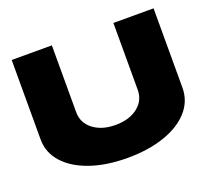

<svg xmlns="http://www.w3.org/2000/svg" viewBox="-97 -642 852 777"><g transform="rotate(-20 329.0 -253.5)"><path d="M23 -178V-520H196V-232Q196 -186 233 -157.5Q270 -129 329 -129Q388 -129 424.5 -157.5Q461 -186 461 -232V-520H634V-178Q634 -121 596 -78Q558 -35 489 -11Q420 13 329 13Q238 13 169 -11Q100 -35 61.5 -78Q23 -121 23 -178Z"/></g></svg>

Font: Non Bureau Extended
Style: Bold
Weight: 700
Width: 7
Designer: Jona Saucedo
Foundry: Non Foundry
Version: Version 1.000; ttfautohint (v1.8.4)